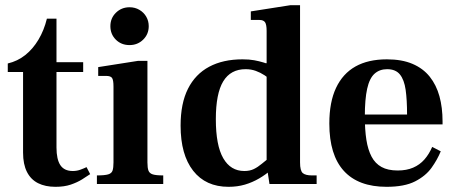

<svg xmlns="http://www.w3.org/2000/svg" viewBox="-20 -710 1769 741"><path d="M194 11Q155 11 127 -3Q99 -17 84 -46.5Q69 -76 69 -121V-432H10V-465Q48 -474 77.5 -497.5Q107 -521 128.5 -557Q150 -593 161 -638H198V-470H301V-432H198V-141Q198 -95 213 -72.5Q228 -50 261 -50Q277 -50 291.5 -55.5Q306 -61 314 -65L328 -38Q315 -29 296.5 -17.5Q278 -6 253 2.5Q228 11 194 11Z M354 0V-33Q384 -33 397.5 -37Q411 -41 414.5 -52Q418 -63 418 -83V-376Q418 -401 412.5 -409Q407 -417 390 -417H359V-451L512 -475H549V-83Q549 -62 553 -51.5Q557 -41 569.5 -37Q582 -33 610 -33V0ZM480 -536Q448 -536 427 -557Q406 -578 406 -609Q406 -640 427.5 -661Q449 -682 480 -682Q501 -682 518 -672Q535 -662 544.5 -645.5Q554 -629 554 -609Q554 -578 532.5 -557Q511 -536 480 -536Z M862 11Q774 11 725.5 -51Q677 -113 677 -225Q677 -311 705.5 -367.5Q734 -424 787.5 -452.5Q841 -481 916 -481Q942 -481 961 -477.5Q980 -474 996.5 -469Q1013 -464 1030 -458V-397Q1017 -409 1001 -419.5Q985 -430 967 -436.5Q949 -443 928 -443Q870 -443 841.5 -396Q813 -349 813 -250Q813 -149 841.5 -99.5Q870 -50 923 -50Q944 -50 959.5 -57.5Q975 -65 990.5 -78Q1006 -91 1025 -106L1028 -56Q1007 -37 980.5 -21.5Q954 -6 925 2.5Q896 11 862 11ZM1020 0 1009 -72V-591Q1009 -615 1003 -624Q997 -633 981 -633H948V-666L1101 -690H1138V-83Q1138 -51 1148.5 -42Q1159 -33 1184 -33H1202V0ZM1004 -451V-466H1027V-451Z M1472 11Q1363 11 1307 -50.5Q1251 -112 1251 -233Q1251 -316 1277 -371Q1303 -426 1352 -453.5Q1401 -481 1473 -481Q1531 -481 1572 -463.5Q1613 -446 1638.5 -414Q1664 -382 1676 -338.5Q1688 -295 1688 -241V-230H1336V-268H1551Q1551 -325 1545.5 -363.5Q1540 -402 1523.5 -422.5Q1507 -443 1474 -443Q1445 -443 1425.5 -425.5Q1406 -408 1397 -367.5Q1388 -327 1388 -260Q1388 -209 1394 -170.5Q1400 -132 1414 -105.5Q1428 -79 1452.5 -65.5Q1477 -52 1515 -52Q1549 -52 1574.5 -63Q1600 -74 1618 -94.5Q1636 -115 1648 -143L1681 -126Q1668 -94 1645.5 -62.5Q1623 -31 1582 -10Q1541 11 1472 11Z"/></svg>

Font: Frank Ruhl Libre SemiBold
Style: Regular
Weight: 600
Designer: Yanek Iontef
Foundry: Fontef
Version: Version 6.003;gftools[0.9.30]